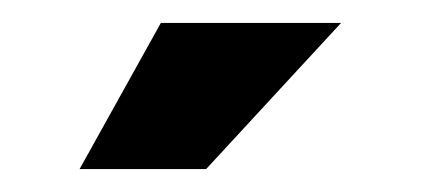

<svg xmlns="http://www.w3.org/2000/svg" viewBox="-20 -718 364 166"><path d="M119.1 -698.2H274.9L158.2 -571.8H48.8Z"/></svg>

Font: Voltera
Style: Bold
Weight: 700
Designer: Bernd Montag
Version: Version 1.301